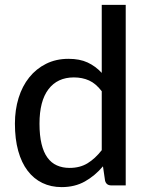

<svg xmlns="http://www.w3.org/2000/svg" viewBox="-20 -758 602 785"><path d="M396 -385Q372 -416.5 344.2 -429Q316.5 -441.5 282 -441.5Q215 -441.5 178.2 -393.2Q141.5 -345 141.5 -252.5Q141.5 -204 149.8 -169.8Q158 -135.5 173.8 -113.8Q189.5 -92 212.5 -81.8Q235.5 -71.5 264.5 -71.5Q307 -71.5 338 -90.5Q369 -109.5 396 -144ZM494 -738V0H435Q414.5 0 409.5 -19.5L401 -78Q368.5 -39.5 327.2 -16.2Q286 7 232 7Q188.5 7 153.2 -10Q118 -27 93 -59.8Q68 -92.5 54.5 -141Q41 -189.5 41 -252.5Q41 -309 56 -357.5Q71 -406 99.5 -441.5Q128 -477 168.5 -497.2Q209 -517.5 260 -517.5Q306 -517.5 338.2 -502.5Q370.5 -487.5 396 -460V-738Z"/></svg>

Font: Lato 2
Style: Regular
Weight: 500
Designer: Lukasz Dziedzic with Adam Twardoch and Botio Nikoltchev
Foundry: tyPoland Lukasz Dziedzic
Version: Version 2.015; 2015-08-06; http://www.latofonts.com/